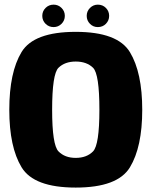

<svg xmlns="http://www.w3.org/2000/svg" viewBox="-20 -822 670 847"><path d="M314 5.5Q499 5.5 553.2 -84Q607.5 -173.5 607.5 -337.5Q607.5 -502 553.2 -591.8Q499 -681.5 314 -681.5Q129 -681.5 75 -592.2Q21 -503 21 -337.5Q21 -173.5 75.2 -84Q129.5 5.5 314 5.5ZM314 -125.5Q266 -125.5 238 -154.2Q210 -183 210 -337.5Q210 -495.5 238 -523Q266 -550.5 314 -550.5Q362.5 -550.5 390.5 -523Q418.5 -495.5 418.5 -337.5Q418.5 -183 390.5 -154.2Q362.5 -125.5 314 -125.5ZM216.5 -702.5Q237 -702.5 251.5 -717Q266 -731.5 266 -752Q266 -772.5 251.5 -787Q237 -801.5 216.5 -801.5Q195.5 -801.5 181 -787Q166.5 -772.5 166.5 -752Q166.5 -731.5 181 -717Q195.5 -702.5 216.5 -702.5ZM411.5 -702.5Q433 -702.5 447.2 -717Q461.5 -731.5 461.5 -752Q461.5 -772.5 447.2 -787Q433 -801.5 411.5 -801.5Q391.5 -801.5 377 -787Q362.5 -772.5 362.5 -752Q362.5 -731.5 376.8 -717Q391 -702.5 411.5 -702.5Z"/></svg>

Font: Anybody SemiCondensed ExtraBold
Style: Regular
Weight: 800
Width: 4
Version: Version 1.113;gftools[0.9.25]